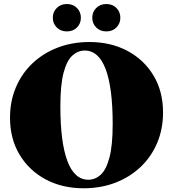

<svg xmlns="http://www.w3.org/2000/svg" viewBox="-20 -944 882 978"><path d="M436 -730Q544 -730 628.8 -685Q713.5 -640 762 -559.2Q810.5 -478.5 810.5 -371Q810.5 -286.5 780.5 -215.8Q750.5 -145 695.8 -93.2Q641 -41.5 567.2 -13.2Q493.5 15 405.5 15Q297.5 15 213 -30Q128.5 -75 79.8 -156Q31 -237 31 -344Q31 -428.5 61 -499.2Q91 -570 145.8 -621.8Q200.5 -673.5 274.5 -701.8Q348.5 -730 436 -730ZM430 -28.5Q464.5 -28.5 492.5 -53.5Q520.5 -78.5 537.2 -140.5Q554 -202.5 554 -313Q554 -495.5 518.5 -591Q483 -686.5 411.5 -686.5Q377.5 -686.5 349.2 -661.5Q321 -636.5 304.2 -574.8Q287.5 -513 287.5 -402Q287.5 -219.5 323.2 -124Q359 -28.5 430 -28.5ZM320.5 -784Q289 -784 269 -804.2Q249 -824.5 249 -853.5Q249 -883 269 -903.2Q289 -923.5 320.5 -923.5Q352.5 -923.5 372.2 -903.2Q392 -883 392 -853.5Q392 -824.5 372.2 -804.2Q352.5 -784 320.5 -784ZM521.5 -784Q490 -784 470 -804.2Q450 -824.5 450 -853.5Q450 -883 470 -903.2Q490 -923.5 521.5 -923.5Q553.5 -923.5 573.2 -903.2Q593 -883 593 -853.5Q593 -824.5 573.2 -804.2Q553.5 -784 521.5 -784Z"/></svg>

Font: Newsreader Display ExtraBold
Style: Regular
Weight: 800
Designer: Hugues Gentile
Foundry: Production Type
Version: Version 1.001